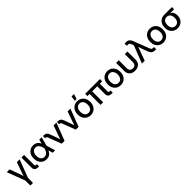

<svg xmlns="http://www.w3.org/2000/svg" viewBox="591 -2911 5298 5298"><g transform="rotate(-45 3239.5 -262.5)"><path d="M211.4 204.1V8.8L11.7 -515.6H122.1L224.6 -232.9Q235.4 -202.6 245.1 -172.4Q254.9 -142.1 264.6 -112.3Q274.4 -142.1 284.2 -172.4Q293.9 -202.6 304.2 -232.9L405.3 -515.6H514.2L314.5 8.8V204.1Z M727.5 0Q650.4 0 617.2 -28.6Q584 -57.1 584 -124V-515.6H687V-134.3Q687 -104.5 697.3 -94.5Q707.5 -84.5 736.8 -84.5H757.3V0Z M1046.9 11.7Q973.6 11.7 918.9 -22.9Q864.3 -57.6 833.5 -118.2Q802.7 -178.7 802.7 -256.8Q802.7 -335.4 833.3 -396.5Q863.8 -457.5 918.9 -492.4Q974.1 -527.3 1048.3 -527.3Q1187 -527.3 1249.5 -394.5L1279.8 -515.6H1375L1304.7 -261.2L1382.3 0H1287.1L1250.5 -127.4Q1219.2 -59.6 1169.2 -23.9Q1119.1 11.7 1046.9 11.7ZM1214.4 -255.4 1212.9 -259.3Q1188 -350.6 1148.9 -394.5Q1109.9 -438.5 1050.3 -438.5Q983.4 -438.5 945.3 -388.9Q907.2 -339.4 907.2 -257.3Q907.2 -175.3 944.8 -126.2Q982.4 -77.1 1049.3 -77.1Q1170.9 -77.1 1214.4 -255.4Z M1641.1 0 1490.7 -394.5Q1483.4 -414.1 1471.9 -421.9Q1460.4 -429.7 1439.5 -429.7H1423.3V-515.6H1441.4Q1555.2 -515.6 1586.4 -425.8L1657.7 -232.9Q1668.5 -202.1 1678.2 -172.1Q1688 -142.1 1697.8 -112.3Q1707.5 -142.1 1717.3 -172.4Q1727.1 -202.6 1737.3 -232.9L1838.4 -515.6H1947.3L1750.5 0Z M2188.5 0 2038.1 -394.5Q2030.8 -414.1 2019.3 -421.9Q2007.8 -429.7 1986.8 -429.7H1970.7V-515.6H1988.8Q2102.5 -515.6 2133.8 -425.8L2205.1 -232.9Q2215.8 -202.1 2225.6 -172.1Q2235.4 -142.1 2245.1 -112.3Q2254.9 -142.1 2264.6 -172.4Q2274.4 -202.6 2284.7 -232.9L2385.7 -515.6H2494.6L2297.9 0Z M2767.1 11.7Q2693.4 11.7 2637.7 -22.5Q2582 -56.6 2551 -117.2Q2520 -177.7 2520 -256.8Q2520 -336.9 2551 -397.7Q2582 -458.5 2637.7 -492.9Q2693.4 -527.3 2767.1 -527.3Q2840.8 -527.3 2896.2 -492.9Q2951.7 -458.5 2982.7 -397.7Q3013.7 -336.9 3013.7 -256.8Q3013.7 -177.7 2982.7 -117.2Q2951.7 -56.6 2896.2 -22.5Q2840.8 11.7 2767.1 11.7ZM2767.1 -77.1Q2833.5 -77.1 2871.6 -126Q2909.7 -174.8 2909.7 -256.8Q2909.7 -339.8 2871.3 -389.2Q2833 -438.5 2767.1 -438.5Q2701.2 -438.5 2662.8 -389.4Q2624.5 -340.3 2624.5 -256.8Q2624.5 -174.3 2662.6 -125.7Q2700.7 -77.1 2767.1 -77.1ZM2732.9 -581.1 2751.5 -729H2849.1L2800.8 -581.1Z M3594.7 0Q3452.1 0 3452.1 -124V-427.2H3256.3V0H3154.3V-427.2H3070.3V-515.6H3646V-427.2H3554.2V-134.3Q3554.2 -106.9 3566.2 -95.7Q3578.1 -84.5 3607.4 -84.5H3631.8V0Z M3940.4 11.7Q3866.7 11.7 3811 -22.5Q3755.4 -56.6 3724.4 -117.2Q3693.4 -177.7 3693.4 -256.8Q3693.4 -336.9 3724.4 -397.7Q3755.4 -458.5 3811 -492.9Q3866.7 -527.3 3940.4 -527.3Q4014.2 -527.3 4069.6 -492.9Q4125 -458.5 4156 -397.7Q4187 -336.9 4187 -256.8Q4187 -177.7 4156 -117.2Q4125 -56.6 4069.6 -22.5Q4014.2 11.7 3940.4 11.7ZM3940.4 -77.1Q4006.8 -77.1 4044.9 -126Q4083 -174.8 4083 -256.8Q4083 -339.8 4044.7 -389.2Q4006.3 -438.5 3940.4 -438.5Q3874.5 -438.5 3836.2 -389.4Q3797.9 -340.3 3797.9 -256.8Q3797.9 -174.3 3835.9 -125.7Q3874 -77.1 3940.4 -77.1Z M4500 10.3Q4397.5 10.3 4337.9 -46.4Q4278.3 -103 4278.3 -199.2V-515.6H4381.3V-205.1Q4381.3 -145.5 4412.1 -113Q4442.9 -80.6 4500 -80.6Q4557.1 -80.6 4587.9 -113Q4618.7 -145.5 4618.7 -205.1V-515.6H4721.7V-199.2Q4721.7 -103 4662.1 -46.4Q4602.5 10.3 4500 10.3Z M4768.1 0 4967.8 -512.2 4941.4 -581.5Q4918.5 -640.6 4873 -640.6H4818.8V-727.5H4884.3Q4990.2 -727.5 5033.7 -613.8L5213.9 -146.5Q5226.1 -115.2 5241.2 -101.1Q5256.3 -86.9 5280.8 -86.9H5327.1V0H5271Q5164.6 0 5123.5 -113.8L5060.1 -282.7Q5039.1 -340.3 5020.5 -398.4Q5011.2 -369.6 5001.5 -340.6Q4991.7 -311.5 4981.4 -282.7L4878.4 0Z M5599.1 11.7Q5525.4 11.7 5469.7 -22.5Q5414.1 -56.6 5383.1 -117.2Q5352.1 -177.7 5352.1 -256.8Q5352.1 -336.9 5383.1 -397.7Q5414.1 -458.5 5469.7 -492.9Q5525.4 -527.3 5599.1 -527.3Q5672.9 -527.3 5728.3 -492.9Q5783.7 -458.5 5814.7 -397.7Q5845.7 -336.9 5845.7 -256.8Q5845.7 -177.7 5814.7 -117.2Q5783.7 -56.6 5728.3 -22.5Q5672.9 11.7 5599.1 11.7ZM5599.1 -77.1Q5665.5 -77.1 5703.6 -126Q5741.7 -174.8 5741.7 -256.8Q5741.7 -339.8 5703.4 -389.2Q5665 -438.5 5599.1 -438.5Q5533.2 -438.5 5494.9 -389.4Q5456.5 -340.3 5456.5 -256.8Q5456.5 -174.3 5494.6 -125.7Q5532.7 -77.1 5599.1 -77.1Z M6158.7 11.7Q6085 11.7 6029.3 -22Q5973.6 -55.7 5942.6 -115.2Q5911.6 -174.8 5911.6 -252.9Q5911.6 -330.6 5942.6 -389.9Q5973.6 -449.2 6028.8 -482.4Q6084 -515.6 6157.7 -515.6H6455.6V-430.7H6315.4Q6356 -402.8 6380.4 -356.9Q6404.8 -311 6404.8 -245.1Q6404.8 -171.4 6374 -113.3Q6343.3 -55.2 6287.8 -21.7Q6232.4 11.7 6158.7 11.7ZM6158.7 -426.8H6157.7Q6091.8 -426.8 6054 -380.1Q6016.1 -333.5 6016.1 -252.9Q6016.1 -172.4 6054.2 -124.8Q6092.3 -77.1 6158.7 -77.1Q6225.1 -77.1 6263.2 -125Q6301.3 -172.9 6301.3 -252.9Q6301.3 -333 6262.9 -379.9Q6224.6 -426.8 6158.7 -426.8Z"/></g></svg>

Font: Inter Display Medium
Style: Regular
Weight: 500
Designer: Rasmus Andersson
Foundry: rsms
Version: Version 4.001;git-9221beed3